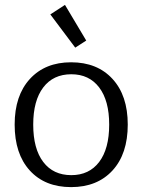

<svg xmlns="http://www.w3.org/2000/svg" viewBox="-20 -754 583 786"><path d="M186 -695 246 -734 333 -588 288 -559ZM40 -244Q40 -363 102.5 -431Q165 -499 271 -499Q378 -499 440.5 -431Q503 -363 503 -244Q503 -124 440.5 -56Q378 12 271 12Q164 12 102 -56Q40 -124 40 -244ZM427 -244Q427 -342 386 -396Q345 -450 272 -450Q198 -450 157 -396Q116 -342 116 -244Q116 -145 157 -91Q198 -37 272 -37Q345 -37 386 -91Q427 -145 427 -244Z"/></svg>

Font: Maitree
Style: Regular
Weight: 400
Designer: CadsonDemak Team
Foundry: CadsonDemak
Version: Version 1.000